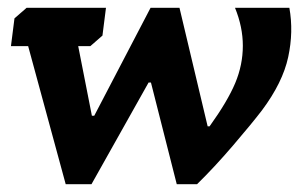

<svg xmlns="http://www.w3.org/2000/svg" viewBox="-20 -471 774 491"><path d="M511 -148H516Q562 -212 581.5 -258.5Q601 -305 601 -354Q601 -402 581 -451H720Q731 -390 717 -325Q703 -260 650 -189Q624 -155 576 -99Q528 -43 484 0H432L366 -260H360L214 0H148L52 -353H8L17 -424L48 -451H251L242 -380L211 -353H180L215 -175H221L365 -451H439Z"/></svg>

Font: Zilla Slab
Style: Bold Italic
Weight: 700
Italic angle: -6°
Designer: Typotheque.com
Foundry: Typotheque type foundry
Version: Version 1.1; 2017; ttfautohint (v1.6)